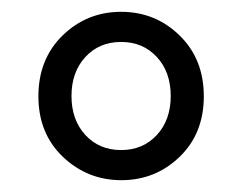

<svg xmlns="http://www.w3.org/2000/svg" viewBox="-20 -785 410 325"><path d="M325 -622Q325 -559 284 -519.5Q243 -480 185.5 -480Q128 -480 86.5 -519.5Q45 -559 45 -622Q45 -685 86 -725Q127 -765 185 -765Q243 -765 284 -725Q325 -685 325 -622ZM124.5 -556.5Q148 -531 185 -531Q222 -531 245.5 -556.5Q269 -582 269 -622.5Q269 -663 245.5 -688.5Q222 -714 185 -714Q148 -714 124.5 -688.5Q101 -663 101 -622.5Q101 -582 124.5 -556.5Z"/></svg>

Font: Raw Maruko Gothic CJK TC
Style: Regular
Weight: 400
Version: Version 1.001